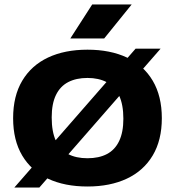

<svg xmlns="http://www.w3.org/2000/svg" viewBox="-20 -824 780 856"><path d="M155.5 12H44L584.5 -607H696ZM370 7.5Q268.5 7.5 194.2 -27.2Q120 -62 79.2 -130.2Q38.5 -198.5 38.5 -297Q38.5 -396 79.2 -464.2Q120 -532.5 194.2 -567.5Q268.5 -602.5 370 -602.5Q471.5 -602.5 546 -567.5Q620.5 -532.5 661 -464Q701.5 -395.5 701.5 -297Q701.5 -199 660.8 -130.8Q620 -62.5 545.5 -27.5Q471 7.5 370 7.5ZM370 -118.5Q421 -118.5 456.8 -137.2Q492.5 -156 511.2 -195.2Q530 -234.5 530 -294.5Q530 -357.5 511 -398Q492 -438.5 456 -457.5Q420 -476.5 370 -476.5Q320 -476.5 284.2 -458Q248.5 -439.5 229.5 -400.5Q210.5 -361.5 210.5 -300.5Q210.5 -236.5 229.2 -196.2Q248 -156 283.5 -137.2Q319 -118.5 370 -118.5ZM293.5 -652.5 391 -804H567L444.5 -652.5Z"/></svg>

Font: Encode Sans SC SemiExpanded
Style: Bold
Weight: 700
Width: 6
Designer: Multiple Designers
Foundry: Impallari Type
Version: Version 3.002